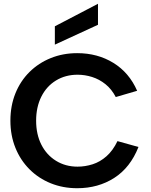

<svg xmlns="http://www.w3.org/2000/svg" viewBox="-20 -988 797 1015"><path d="M498 -968V-857L270 -752V-849ZM35 -350Q35 -429 61.5 -494.5Q88 -560 136 -607.5Q184 -655 248.5 -681Q313 -707 388 -707Q496 -707 579.5 -655.5Q663 -604 705 -508L592 -475Q570 -517 537.5 -543Q505 -569 467 -581Q429 -593 390 -593Q326 -593 276 -562.5Q226 -532 198.5 -477Q171 -422 171 -350Q171 -278 198.5 -223.5Q226 -169 276 -138Q326 -107 390 -107Q430 -107 469.5 -119.5Q509 -132 543 -162Q577 -192 601 -242L712 -211Q669 -102 584 -47.5Q499 7 388 7Q313 7 248.5 -19Q184 -45 136 -93Q88 -141 61.5 -206.5Q35 -272 35 -350Z"/></svg>

Font: Albert Sans
Style: Bold
Weight: 700
Designer: Andreas Rasmussen
Foundry: a.Foundry
Version: Version 1.025